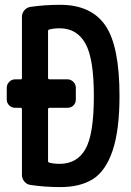

<svg xmlns="http://www.w3.org/2000/svg" viewBox="-20 -760 540 790"><path d="M177.7 -310.5V-96.7Q177.7 -92.8 182.6 -90.8Q202.1 -85.9 225.6 -85.9Q296.9 -85.9 331.5 -146.5Q366.2 -207 366.2 -365.2Q366.2 -519.5 331.1 -581.5Q295.9 -643.6 225.6 -643.6Q202.1 -643.6 182.6 -638.7Q177.7 -636.7 177.7 -632.8V-438.5Q177.7 -434.6 182.6 -433.6H256.8Q271.5 -433.6 281.7 -423.3Q292 -413.1 292 -398.4V-350.6Q292 -335.9 282.2 -326.2Q272.5 -316.4 256.8 -316.4H182.6Q177.7 -315.4 177.7 -310.5ZM43 -316.4Q28.3 -316.4 18.1 -326.2Q7.8 -335.9 7.8 -350.6V-398.4Q7.8 -413.1 18.1 -423.3Q28.3 -433.6 43 -433.6H65.4Q70.3 -433.6 70.3 -438.5V-690.4Q70.3 -705.1 79.6 -716.8Q88.9 -728.5 103.5 -731.4Q163.1 -740.2 227.5 -740.2Q354.5 -740.2 413.1 -655.8Q471.7 -571.3 471.7 -365.2Q471.7 -224.6 443.4 -140.6Q415 -56.6 362.8 -23.4Q310.5 9.8 227.5 9.8Q164.1 9.8 105.5 1Q90.8 -1 80.6 -12.7Q70.3 -24.4 70.3 -40V-310.5Q70.3 -315.4 65.4 -316.4Z"/></svg>

Font: Rounded-L Mgen+ 1m medium
Style: Regular
Weight: 500
Designer: [Source Han Sans]
Ryoko NISHIZUKA  (kana & ideographs); Paul D. Hunt (Latin, Greek & Cyrillic); Wenlong ZHANG  (bopomofo
Version: Version 1.059.20150602